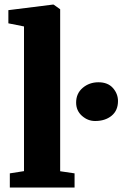

<svg xmlns="http://www.w3.org/2000/svg" viewBox="-20 -840 554 860"><path d="M87.5 -73.5V-721.5L17.5 -735.5V-794.5L217 -819.5H220L249.5 -798.5V-73L314 -63.5V0H24V-63.5ZM406 -298Q373 -298 347 -321.2Q321 -344.5 321 -380.5Q321 -421.5 350.5 -446.5Q380 -471.5 421 -471.5Q463 -471.5 485.8 -445.8Q508.5 -420 508.5 -387.5Q508.5 -345 479.8 -321.5Q451 -298 406 -298Z"/></svg>

Font: Merriweather 24pt Black
Style: Regular
Weight: 900
Designer: Eben Sorkin
Foundry: Eben Sorkin
Version: Version 2.100